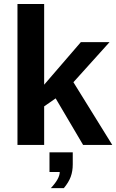

<svg xmlns="http://www.w3.org/2000/svg" viewBox="-20 -745 597 987"><path d="M407.2 0 266.1 -239.3 207 -198.2V0H69.8V-724.6H207V-309.6L395.5 -528.3H543L357.4 -322.3L557.1 0ZM354 99.6Q354 135.3 343.5 163.8Q333 192.4 308.1 222.2H241.2Q287.1 173.3 287.1 139.2H234.4V38.1H354Z"/></svg>

Font: Arial
Style: Bold
Weight: 700
Designer: Steve Matteson
Foundry: Ascender Corporation
Version: Version 2.00.3